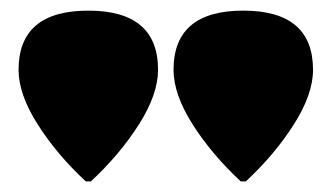

<svg xmlns="http://www.w3.org/2000/svg" viewBox="-20 -776 627 363"><path d="M151.9 -433.1H142.1Q87.4 -483.9 51.3 -540.8Q15.1 -597.7 15.1 -644Q15.1 -755.9 147 -755.9Q278.8 -755.9 278.8 -644Q278.8 -597.7 242.7 -540.8Q206.5 -483.9 151.9 -433.1ZM444.8 -433.1H435.1Q380.4 -483.9 344.2 -540.8Q308.1 -597.7 308.1 -644Q308.1 -755.9 439.9 -755.9Q571.8 -755.9 571.8 -644Q571.8 -597.7 535.6 -540.8Q499.5 -483.9 444.8 -433.1Z"/></svg>

Font: Mayenne Sans Regular
Style: Regular
Weight: 600
Width: 6
Designer: Jérémy Landes — Studio Triple
Foundry: Jérémy Landes — Studio Triple
Version: Version 1.001;hotconv 1.0.109;makeotfexe 2.5.65596